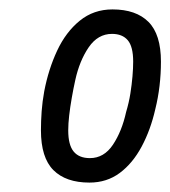

<svg xmlns="http://www.w3.org/2000/svg" viewBox="-20 -718 362 408"><path d="M170 -330Q120 -330 93.5 -356.5Q67 -383 67 -441Q67 -461 68.5 -481.5Q70 -502 74 -524Q83 -571 101.5 -610.5Q120 -650 149.5 -674Q179 -698 219 -698Q269 -698 295.5 -671.5Q322 -645 322 -587Q322 -561 319 -535.5Q316 -510 310 -486Q300 -442 281 -406.5Q262 -371 234.5 -350.5Q207 -330 170 -330ZM171 -382Q201 -382 220 -410.5Q239 -439 248 -480Q254 -500 257 -519Q260 -538 261.5 -555.5Q263 -573 263 -587Q263 -619 251.5 -632.5Q240 -646 218 -646Q188 -646 168.5 -617.5Q149 -589 140 -548Q136 -530 132.5 -510Q129 -490 127 -472.5Q125 -455 125 -441Q125 -410 136.5 -396Q148 -382 171 -382Z"/></svg>

Font: Archivo Condensed
Style: Italic
Weight: 400
Width: 3
Italic angle: -10°
Designer: Hector Gatti
Foundry: Omnibus-Type
Version: Version 2.001